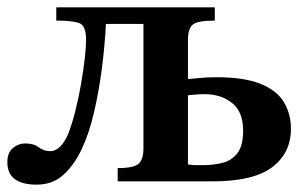

<svg xmlns="http://www.w3.org/2000/svg" viewBox="-28 -493 834 522"><path d="M72 9Q-8 9 -8 -52Q-8 -78 7 -90.5Q22 -103 40 -103Q64 -103 77.5 -92.5Q91 -82 109 -82Q122 -82 134.5 -93.5Q147 -105 157 -128Q168 -156 177 -192Q186 -228 192.5 -265.5Q199 -303 202.5 -334.5Q206 -366 206 -384Q206 -422 189 -429.5Q172 -437 125 -437V-473H556V-437Q510 -437 496.5 -426.5Q483 -416 483 -383V-278Q498 -279 515.5 -281Q533 -283 561 -283Q636 -283 680.5 -265Q725 -247 744 -215Q763 -183 763 -143Q763 -77 712 -38.5Q661 0 551 0H292V-36Q336 -36 349 -48Q362 -60 362 -90V-428H260Q257 -369 249 -307Q241 -245 227.5 -187Q214 -129 193 -85Q172 -42 143 -16.5Q114 9 72 9ZM524 -44Q551 -44 576 -50Q601 -56 617 -76Q633 -96 633 -138Q633 -189 603 -213Q573 -237 528 -237Q515 -237 504.5 -236Q494 -235 483 -234V-46Q496 -44 502.5 -44Q509 -44 524 -44Z"/></svg>

Font: STIX Two Text SemiBold
Style: Regular
Weight: 600
Designer: Ross Mills, John Hudson & Paul Hanslow, Tiro Typeworks Ltd; with prior portions MicroPress Inc., and Coen Hoffman.
Foundry: Tiro Typeworks Ltd
Version: Version 2.13 b171